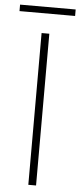

<svg xmlns="http://www.w3.org/2000/svg" viewBox="-62 -884 383 915"><g transform="rotate(5 129.0 -426.0)"><path d="M110 0H147V-726H110ZM-4 -821H262V-852H-4Z"/></g></svg>

Font: Harano Aji Gothic ExtraLight
Style: Regular
Weight: 250
Foundry: Masamichi Hosoda
Version: HaranoAjiGothic-ExtraLight version 20230610;ttx 4.39.4